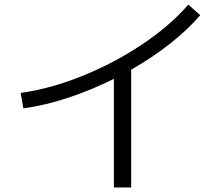

<svg xmlns="http://www.w3.org/2000/svg" viewBox="-20 -781 978 847"><path d="M810.5 -760.7 863.3 -713.9Q807.6 -649.4 729.5 -587.9Q651.4 -526.4 558.6 -473.6V45.9H482.4V-433.1Q382.3 -383.3 280 -349.6Q177.7 -315.9 83 -302.7L71.3 -371.1Q200.7 -388.7 342.5 -445.8Q484.4 -502.9 608.2 -585.9Q731.9 -668.9 810.5 -760.7Z"/></svg>

Font: Pretendard JP
Style: Regular
Weight: 400
Designer: Base glyphs from Inter by Rasmus Andersson; Hangeul glyphs from Noto Sans CJK(Source Han Sans) by Jang Soo-young and Kan
Foundry: Kil Hyung-jin
Version: Version 1.309